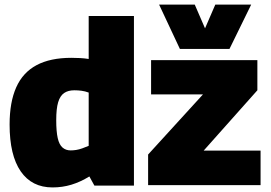

<svg xmlns="http://www.w3.org/2000/svg" viewBox="-20 -810 1185 840"><path d="M393 2 371 -38Q332 -14 292.5 -2Q253 10 210 10Q119 10 70.5 -60.5Q22 -131 22 -265Q22 -363 51 -428Q80 -493 140 -525Q200 -557 292 -557Q310 -557 330 -556Q350 -555 368 -552V-740H566V2ZM368 -172V-405Q352 -411 336.5 -413Q321 -415 305 -415Q278 -415 260.5 -403Q243 -391 234.5 -363Q226 -335 226 -284Q226 -235 232.5 -206Q239 -177 253.5 -164.5Q268 -152 289 -152Q301 -152 313.5 -154Q326 -156 340 -161Q354 -166 368 -172ZM628 0V-134L868 -397H641V-547H1106V-415L871 -151H1120V0ZM1079 -790 984 -596H767L676 -790H832L877 -686L922 -790Z"/></svg>

Font: Georama ExtraBold
Style: Regular
Weight: 800
Designer: Jean-Baptiste Levee
Foundry: Production Type
Version: Version 1.001